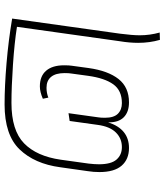

<svg xmlns="http://www.w3.org/2000/svg" viewBox="40 -748 718 838"><g transform="rotate(90 399.0 -329.0)"><path d="M61 -23 127 -494Q134 -548 134 -580Q134 -624 122 -667L154 -668Q167 -623 167 -573Q167 -535 160 -493L97 -44Q167 -33 263.5 -26.5Q360 -20 429 -20Q549 -20 605.5 -75Q662 -130 677 -235L694 -357Q697 -383 697 -402Q697 -455 676.5 -478.5Q656 -502 622 -502Q584 -502 558 -475.5Q532 -449 525 -396L508 -274L474 -269L492 -398Q494 -409 494 -428Q494 -467 476.5 -484.5Q459 -502 430 -502Q375 -502 348 -464.5Q321 -427 311 -355L301 -282Q299 -271 299 -252Q299 -213 315.5 -193Q332 -173 363 -173Q386 -173 406 -181L411 -157Q381 -144 357 -144Q312 -144 288.5 -171.5Q265 -199 265 -250Q265 -272 267 -284L277 -357Q289 -442 325 -487.5Q361 -533 427 -533Q469 -533 492 -510Q515 -487 514 -442Q543 -533 626 -533Q675 -533 703 -501Q731 -469 731 -404Q731 -378 727 -353L710 -233Q695 -121 632 -55.5Q569 10 436 10Q356 10 256 1.5Q156 -7 61 -23Z"/></g></svg>

Font: FiraGO UltraLight
Style: Italic
Weight: 200
Italic angle: -8°
Designer: bBox Type GmbH
Foundry: bBox Type GmbH
Version: Version 1.001